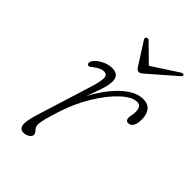

<svg xmlns="http://www.w3.org/2000/svg" viewBox="-201 -734 822 822"><g transform="rotate(45 210.0 -323.0)"><path d="M92.5 -392.5Q88 -395 87.5 -401Q87 -407 91 -413.5Q101.5 -431 126.2 -444Q151 -457 174.5 -457Q216.5 -457 216.5 -417.5Q216.5 -394.5 205 -360.8Q193.5 -327 180.5 -293Q204.5 -338.5 234.5 -375.8Q264.5 -413 297.2 -435Q330 -457 363 -457Q392 -457 406 -439Q420 -421 420 -392Q420 -338 388.5 -338Q374 -338 374 -358.5Q374 -365.5 376.2 -374Q378.5 -382.5 378.5 -394Q378.5 -410 372.8 -420Q367 -430 352.5 -430Q323 -430 283.2 -393.8Q243.5 -357.5 205.5 -295.2Q167.5 -233 143 -155Q130.5 -115 125.2 -94Q120 -73 120 -60Q120 -48 130 -36.8Q140 -25.5 140 -18Q140 -7.5 127.8 0.2Q115.5 8 102 8Q80.5 8 76.5 -13Q72.5 -34 89 -87L166 -334Q180.5 -380 180.2 -401Q180 -422 159.5 -422Q141 -422 117 -403.5Q109.5 -397.5 103.8 -393.5Q98 -389.5 92.5 -392.5ZM287.5 -536Q274.5 -524.5 266.5 -524.5Q257.5 -524.5 250 -536L184.5 -639Q179.5 -648 187.5 -653Q194 -656.5 201 -650.5L278.5 -574.5L395.5 -650.5Q405.5 -656.5 410 -653Q416 -648 406 -639Z"/></g></svg>

Font: Fraunces 9pt S100 Thin
Style: Italic
Weight: 100
Italic angle: -16°
Version: Version 1.000; ttfautohint (v1.8.3)